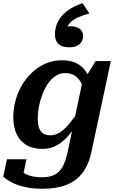

<svg xmlns="http://www.w3.org/2000/svg" viewBox="-44 -921 719 1185"><path d="M466 -901 508 -838Q467 -827 437.5 -813.5Q408 -800 390.5 -782.5Q373 -765 366 -740Q364 -736 360 -735.5Q356 -735 353 -737.5Q350 -740 350 -745Q356 -751 366.5 -755Q377 -759 390 -759Q428 -759 448.5 -742.5Q469 -726 469 -698Q469 -669 447.5 -649Q426 -629 384 -629Q337 -629 316 -650.5Q295 -672 295 -708Q295 -750 313 -786.5Q331 -823 369 -852.5Q407 -882 466 -901ZM373 19 466 -424 474 -426 546 -544H640L521 13Q505 92 467 143.5Q429 195 367.5 219.5Q306 244 217 244Q157 244 109 233Q61 222 28 204.5Q-5 187 -24 169L-1 62H119L93 188Q80 186 72 176.5Q64 167 60.5 154Q57 141 57.5 129.5Q58 118 63 111Q75 127 94.5 141.5Q114 156 144 164.5Q174 173 216 173Q263 173 293 157.5Q323 142 342 108.5Q361 75 373 19ZM525 -373 480 -343Q472 -381 457 -409.5Q442 -438 418 -454Q394 -470 358 -470Q326 -470 299.5 -452.5Q273 -435 252.5 -405.5Q232 -376 218 -339.5Q204 -303 196.5 -265Q189 -227 189 -192Q189 -157 196.5 -133.5Q204 -110 221.5 -98Q239 -86 266 -86Q299 -86 326.5 -104Q354 -122 383.5 -157.5Q413 -193 448 -245L465 -211Q428 -147 391.5 -100Q355 -53 313 -27.5Q271 -2 218 -2Q160 -2 119.5 -25.5Q79 -49 58.5 -93.5Q38 -138 38 -199Q38 -249 51.5 -299.5Q65 -350 91 -394.5Q117 -439 154.5 -474Q192 -509 238 -529Q284 -549 339 -549Q383 -549 416 -536Q449 -523 471 -498.5Q493 -474 506 -442Q519 -410 525 -373Z"/></svg>

Font: Roboto Serif SemiBold
Style: Italic
Weight: 600
Italic angle: -10°
Version: Version 1.007